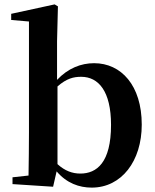

<svg xmlns="http://www.w3.org/2000/svg" viewBox="-20 -839 707 875"><path d="M242 -445C284 -482 316 -489 350 -489C429 -489 486 -423 486 -270C486 -98 421 -48 346 -48C310 -48 276 -60 242 -91ZM240 -651 244 -810 229 -819 31 -776V-748L112 -741V-235C112 -180 111 -97 110 -39L37 -31V0L222 12L238 -58C284 -4 341 16 398 16C534 16 626 -105 626 -271C626 -450 532 -551 409 -551C349 -551 290 -528 240 -475Z"/></svg>

Font: Noto Serif CJK JP
Style: Bold
Weight: 700
Designer: Ryoko NISHIZUKA 西塚涼子 (kana & ideographs); Frank Grießhammer (Latin, Greek & Cyrillic); Wenlong ZHANG 张文龙 (bopomofo); San
Foundry: Adobe Systems Incorporated
Version: Version 1.000;PS 1;hotconv 16.6.53;makeotf.lib2.5.65590